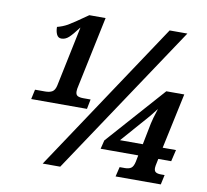

<svg xmlns="http://www.w3.org/2000/svg" viewBox="-79 -807 966 895"><g transform="rotate(10 403.5 -359.5)"><path d="M84 -333H132Q153 -333 165.5 -340.5Q178 -348 183 -371L242 -654H241Q214 -618 198 -603.5Q182 -589 163 -589Q148 -589 141 -603.5Q134 -618 134 -639Q161 -646 183 -658.5Q205 -671 273 -719H350L280 -386Q276 -370 276 -359Q276 -343 285.5 -338Q295 -333 313 -333H347L338 -287H74ZM654 -714H738L262 0H179ZM535 -46H560Q579 -46 589.5 -53.5Q600 -61 605 -84L611 -115H433L443 -156L688 -432H773L717 -170H780L767 -115H706L703 -101Q698 -79 698 -71Q698 -56 706.5 -51Q715 -46 730 -46H748L738 0H524ZM623 -170 643 -271Q647 -292 664 -344Q659 -337 634 -306L515 -170Z"/></g></svg>

Font: Noto Serif NarrowExtraBold
Style: Italic
Weight: 800
Width: 4
Italic angle: -12°
Designer: Monotype Design Team
Foundry: Monotype Imaging Inc.
Version: Version 1.001